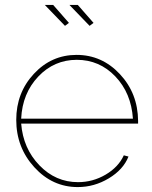

<svg xmlns="http://www.w3.org/2000/svg" viewBox="-20 -750 616 780"><path d="M162 -730H196L260 -657L244 -645ZM262 -730H296L360 -657L344 -645ZM296 10Q193 10 119.5 -70.5Q46 -151 46 -263Q46 -373 117.5 -450Q189 -527 291 -527Q394 -527 467 -449Q540 -371 541 -259V-248H66Q74 -147 140 -78.5Q206 -10 297 -10Q357 -10 409 -40.5Q461 -71 483 -119L502 -114Q481 -61 422 -25.5Q363 10 296 10ZM66 -268H520Q513 -372 448.5 -439.5Q384 -507 292 -507Q200 -507 135.5 -439Q71 -371 66 -268Z"/></svg>

Font: Raleway-v4020 Thin
Style: Regular
Weight: 250
Designer: Matt McInerney, Pablo Impallari, Rodrigo Fuenzalida
Foundry: Matt McInerney, Pablo Impallari, Rodrigo Fuenzalida
Version: Version 4.020;PS 004.020;hotconv 1.0.88;makeotf.lib2.5.64775